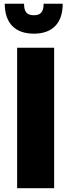

<svg xmlns="http://www.w3.org/2000/svg" viewBox="-20 -986 373 1006"><path d="M263.7 -735.8H69.8V0H263.7ZM208.5 -966.3C208.5 -920.9 190.9 -906.2 157.2 -906.2C123.5 -906.2 106 -920.9 106 -966.3H4.9C4.9 -866.2 58.1 -809.6 157.2 -809.6C256.3 -809.6 308.6 -866.2 308.6 -966.3Z"/></svg>

Font: Estedad Black
Style: Regular
Weight: 900
Designer: Amin Abedi
Version: Version 7.3